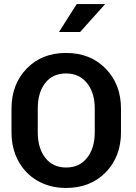

<svg xmlns="http://www.w3.org/2000/svg" viewBox="-20 -906 662 936"><path d="M441.9 -261.2V-377.4Q441.9 -453.6 404.3 -500.7Q366.7 -547.9 301.8 -547.9Q236.8 -547.9 200.4 -501.2Q164.1 -454.6 164.1 -377.4V-261.2Q164.1 -183.6 200.9 -136.5Q237.8 -89.4 302.5 -89.4Q367.2 -89.4 404.5 -136.5Q441.9 -183.6 441.9 -261.2ZM569.8 -376.5V-261.2Q569.8 -142.1 495.4 -65.9Q420.9 10.3 301.8 10.3Q223.6 10.3 163.1 -24.7Q102.5 -59.6 69.3 -121.3Q36.1 -183.1 36.1 -261.2V-376.5Q36.1 -495.1 109.9 -571.5Q183.6 -647.9 302 -647.9Q420.4 -647.9 495.1 -571.5Q569.8 -495.1 569.8 -376.5ZM267.6 -750 354 -886.2H492.7L370.6 -750Z"/></svg>

Font: Yantramanav
Style: Bold
Weight: 700
Version: Version 1.001;PS 1.0;hotconv 1.0.72;makeotf.lib2.5.5900; ttf